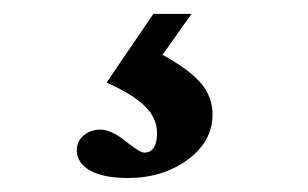

<svg xmlns="http://www.w3.org/2000/svg" viewBox="-20 -20 445 277"><path d="M164.6 236.8Q129.4 236.8 110.1 226.1Q90.8 215.3 90.8 196.8Q90.8 183.6 100.8 175.3Q110.8 167 125 167Q140.6 167 161.6 184.1Q182.1 200.2 188 200.2Q206.5 200.2 206.5 171.9Q206.5 150.4 189.2 133.3Q171.9 116.2 133.8 99.1L201.2 0H256.3L214.4 59.1Q252.9 80.1 269.8 99.9Q286.6 119.6 286.6 145Q286.6 184.1 250.7 210.4Q214.8 236.8 164.6 236.8Z"/></svg>

Font: Elstob SemiBold
Style: Regular
Weight: 600
Designer: Peter S. Baker
Version: Version 1.015